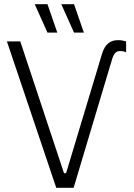

<svg xmlns="http://www.w3.org/2000/svg" viewBox="-20 -898 641 918"><path d="M381 -742 334 -878H273L334 -742ZM254 -742 207 -878H146L207 -742ZM296 -70H286L77 -700H13L249 0H332L516 -615C525 -644 536 -654 555 -654C563 -654 571 -653 583 -648V-700C570 -704 559 -706 545 -706C508 -706 482 -689 467 -638Z"/></svg>

Font: Fixel Text Light
Style: Regular
Weight: 300
Width: 4
Designer: AlfaBravo + MacPaw
Foundry: Kyrylo Tkachov, Marchela Mozhyna, Serhii Makarenko, Maria Weinstein, Zakhar Kryvoshyya
Version: Version 1.211